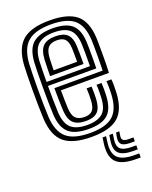

<svg xmlns="http://www.w3.org/2000/svg" viewBox="-148 -689 756 958"><g transform="rotate(-20 230.0 -210.0)"><path d="M236.8 9.2Q137.2 9.2 91.4 -29Q45.5 -67.2 40.2 -156.5Q38.8 -185 38 -224.4Q37.2 -263.8 37.4 -305.5Q37.5 -347.2 38.2 -383.4Q39 -419.5 40.2 -441.8Q46 -532 91.8 -570.6Q137.5 -609.2 235.2 -609.2Q331.8 -609.2 376.9 -572.1Q422 -535 426.2 -446.8Q426.5 -439 426.8 -417.5Q427 -396 427.1 -367.9Q427.2 -339.8 426.8 -311.5Q426.2 -283.2 425 -261.8H170Q170.2 -231.8 170.8 -208Q171.2 -184.2 172.2 -164.8Q174.2 -128.2 189.4 -112.4Q204.5 -96.5 236.8 -96.5Q265.2 -96.5 278.8 -111.6Q292.2 -126.8 294 -162.8Q294.8 -176.5 294.9 -193.6Q295 -210.8 293.8 -227.2H320.2Q321.2 -210.8 321.2 -192.8Q321.2 -174.8 320.5 -161.8Q318.2 -115.2 298.8 -95.2Q279.2 -75.2 236.8 -75.2Q191 -75.2 169.8 -95.8Q148.5 -116.2 145.8 -163.2Q144.5 -188.2 143.9 -219.4Q143.2 -250.5 143.2 -283.2H399.5Q400.5 -314 400.6 -348.1Q400.8 -382.2 400.5 -409Q400.2 -435.8 399.8 -445.2Q396 -522 357.9 -555.1Q319.8 -588.2 235.2 -588.2Q151 -588.2 111.4 -554.1Q71.8 -520 66.5 -440.2Q65.5 -420.2 64.8 -385Q64 -349.8 63.9 -308.2Q63.8 -266.8 64.4 -227Q65 -187.2 66.5 -158.5Q71.2 -80.8 110.2 -46.2Q149.2 -11.8 236.8 -11.8Q320.2 -11.8 358.1 -45.6Q396 -79.5 399.8 -157.8Q400.5 -173 400.5 -192.2Q400.5 -211.5 399 -227.2H425.5Q427 -211.8 427 -192.6Q427 -173.5 426.2 -156.8Q422 -67.8 377.9 -29.2Q333.8 9.2 236.8 9.2ZM236.8 -33Q162 -33 129.4 -63.4Q96.8 -93.8 93 -160Q91.5 -187.8 90.9 -226.8Q90.2 -265.8 90.4 -306.9Q90.5 -348 91.1 -383Q91.8 -418 93 -437.8Q97.5 -510.2 132.4 -538.6Q167.2 -567 235.2 -567Q305.2 -567 337.6 -538.9Q370 -510.8 373.2 -444.8Q373.8 -436.2 374 -413.8Q374.2 -391.2 374.2 -362Q374.2 -332.8 373.5 -304.5H116.8Q116.8 -262.8 117.4 -225.4Q118 -188 119.2 -162.5Q122.8 -104 150 -79.1Q177.2 -54.2 236.8 -54.2Q289.2 -54.2 316.6 -77Q344 -99.8 346.8 -159Q347.5 -174.2 347.6 -191.9Q347.8 -209.5 346.5 -227.2H373Q374.2 -210.5 374.1 -192.9Q374 -175.2 373.2 -158.2Q370 -91.5 338.4 -62.2Q306.8 -33 236.8 -33ZM117 -325.8H347.5Q348 -362.8 347.8 -396.6Q347.5 -430.5 346.8 -444Q344.2 -498.2 318.2 -522Q292.2 -545.8 235.2 -545.8Q178.5 -545.8 150.8 -521.1Q123 -496.5 119.2 -436Q118.5 -418.8 117.8 -388.5Q117 -358.2 117 -325.8ZM143.5 -347Q143.8 -364.2 144.5 -392.9Q145.2 -421.5 145.8 -434.8Q149 -484.2 170.4 -504.5Q191.8 -524.8 235.2 -524.8Q278.2 -524.8 298.2 -505.8Q318.2 -486.8 320.2 -443.5Q321 -430.8 321.2 -403.2Q321.5 -375.8 321.2 -347ZM170.2 -368.2H294.8Q294.8 -391.2 294.6 -413Q294.5 -434.8 294 -441Q292.5 -474 279 -488.8Q265.5 -503.5 235.2 -503.5Q203.5 -503.5 189 -486.9Q174.5 -470.2 172.2 -433.8Q171.5 -418.8 171 -403.1Q170.5 -387.5 170.2 -368.2ZM303.5 30 299.2 63.5Q292.2 118.5 317.2 143Q342.2 167.5 406.2 167.5H429.8V189H406.2Q331 189 301.5 159.5Q272 130 280.2 63.5L284.8 30ZM373.8 30 370.2 55Q368.2 69.5 376.5 76Q384.8 82.5 406.2 82.5H429.8V103.2H406.2Q373.2 103.2 360.5 91.8Q347.8 80.2 352.2 55L356.5 30ZM339.5 30 335.2 59.2Q330 94 346.6 109.2Q363.2 124.5 406.2 124.5H429.8V146H406.2Q351.8 146 330.6 125.6Q309.5 105.2 316.2 59.2L320.8 30Z"/></g></svg>

Font: Big Shoulders Inline Text ExtraBold
Style: Regular
Weight: 800
Designer: Patric King
Foundry: XO Type Co
Version: Version 1.000